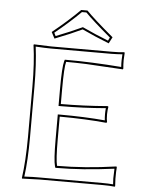

<svg xmlns="http://www.w3.org/2000/svg" viewBox="-57 -879 698 927"><g transform="rotate(5 292.0 -415.0)"><path d="M240.2 -200.2Q240.2 -101.6 248 -73.2Q381.8 -73.2 534.2 -95.2L536.1 -90.8Q534.2 -75.2 534.2 -36.1Q534.2 -26.9 536.1 0L534.2 2.9Q509.8 0 474.1 0H169.9Q169.9 0 85 2.9L84 0Q95.7 -81.5 96.2 -200.2V-444.8Q96.2 -559.6 84 -645L85.9 -647.9Q87.4 -647.9 169.9 -645H463.9Q500 -645 523.9 -647.9L525.9 -645Q523.9 -617.2 523.9 -609.9Q523.9 -585.9 525.9 -568.8L523.9 -564.9Q523.9 -564.9 344.7 -575.2Q292.5 -577.1 248 -577.1Q240.2 -549.8 240.2 -444.8V-372.1Q350.1 -372.1 466.8 -381.8L470.2 -378.9Q467.3 -365.2 466.8 -341.8Q466.8 -317.9 470.2 -304.2L466.8 -300.8Q368.2 -310.5 240.2 -311ZM460.9 -714.8 444.8 -684.1Q377.4 -710.4 314 -740.2Q261.7 -715.3 182.1 -684.1L166 -714.8Q241.2 -775.4 298.8 -833H329.1Q363.3 -796.9 460.9 -714.8ZM230 -200.2V-320.8H240.2Q359.4 -320.8 458.5 -312Q457 -327.1 457 -341.8Q457 -356.4 458.5 -371.1Q349.1 -361.8 240.2 -361.8H230V-444.8Q230 -550.3 238.3 -579.6L240.7 -586.9H248Q370.6 -586.9 515.1 -575.7Q513.7 -595.7 514.2 -609.9Q514.2 -618.7 515.6 -637.2Q491.7 -635.3 463.9 -634.8H169.9Q141.1 -634.8 95.2 -637.7Q106 -553.2 106 -444.8V-200.2Q106 -87.4 95.2 -7.8Q141.6 -10.3 169.9 -9.8H474.1Q502.4 -9.8 525.4 -7.8Q523.9 -27.3 523.9 -36.1Q523.9 -58.1 525.4 -83.5Q370.6 -63 248 -63H240.7L238.3 -70.3Q230 -99.6 230 -200.2ZM448.2 -712.4Q358.9 -787.6 324.7 -823.2H303.2Q248 -768.6 178.7 -712.4L186.5 -696.8Q261.2 -726.1 309.6 -749L314 -751L318.4 -749Q378.9 -720.7 440.4 -696.8Z"/></g></svg>

Font: Linux Biolinum Outline O
Style: Bold
Weight: 700
Designer: Philipp H. Poll
Foundry: Philipp H. Poll
Version: Version 0.9.2